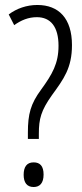

<svg xmlns="http://www.w3.org/2000/svg" viewBox="-20 -744 331 771"><path d="M92 -212V-186H136V-207C136 -267 145 -300 188 -361C236 -427 269 -471 269 -563C269 -670 216 -724 130 -724C87 -724 47 -710 15 -686L37 -643C65 -663 94 -675 128 -675C183 -675 215 -637 215 -560C215 -489 190 -446 145 -384C103 -327 92 -286 92 -212ZM75 -42C75 -11 88 7 115 7C140 7 155 -9 155 -43C155 -77 141 -92 115 -92C87 -92 75 -73 75 -42Z"/></svg>

Font: Noto Sans Thai Looped ExtraCondensed Light
Style: Regular
Weight: 300
Width: 2
Designer: Sasikarn Vongin, Ben Mitchell
Foundry: The Fontpad Ltd
Version: Version 1.001